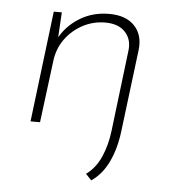

<svg xmlns="http://www.w3.org/2000/svg" viewBox="-46 -436 592 664"><g transform="rotate(5 250.0 -104.5)"><path d="M384 4Q377 65 355 112Q333 159 295 185L275 164Q308 140 326 99Q344 58 350 8L384 -273Q389 -312 365.5 -337.5Q342 -363 296 -363Q254 -363 217.5 -343.5Q181 -324 157 -290.5Q133 -257 128 -213L101 0H68L115 -385H143L137 -282L134 -291Q158 -337 203.5 -365.5Q249 -394 307 -394Q365 -394 395 -362.5Q425 -331 419 -279Z"/></g></svg>

Font: Josefin Sans ExtraLight
Style: Italic
Weight: 250
Italic angle: -7°
Designer: Santiago Orozco
Foundry: Typemade
Version: Version 2.000